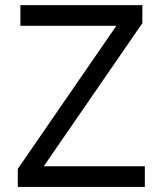

<svg xmlns="http://www.w3.org/2000/svg" viewBox="-20 -734 640 754"><path d="M548.8 0H49.8V-70.8L437 -632.8H60.1V-713.9H539.1V-643.1L151.9 -81.1H548.8Z"/></svg>

Font: Droid Sans Mono
Style: Regular
Weight: 400
Monospace: yes
Foundry: Ascender Corporation
Version: Version 1.00 build 112